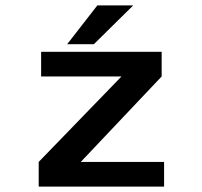

<svg xmlns="http://www.w3.org/2000/svg" viewBox="-20 -692 750 712"><path d="M279.5 -91.5H588.5V0H123.5V-91.5L430.5 -408.5H132.5V-500H579.5V-408.5ZM229 -528 341 -672H474L328 -528Z"/></svg>

Font: League Mono Medium
Style: Regular
Weight: 500
Width: 6
Designer: Tyler Finck
Foundry: The League of Moveable Type / Tyler Finck
Version: Version 2.300;RELEASE